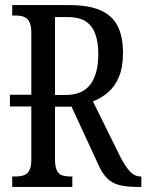

<svg xmlns="http://www.w3.org/2000/svg" viewBox="-20 -734 575 754"><path d="M19 -316V-362H123V-316ZM28 0V-41H42Q59 -41 73 -45.5Q87 -50 95 -64.5Q103 -79 103 -108V-605Q103 -635 94.5 -649.5Q86 -664 72.5 -668.5Q59 -673 42 -673H28V-714H252Q326 -714 372.5 -694.5Q419 -675 441 -633.5Q463 -592 463 -526Q463 -470 447 -432Q431 -394 404 -371Q377 -348 345 -336L451 -121Q471 -82 489.5 -61.5Q508 -41 532 -41H535V0H520Q478 0 449.5 -7Q421 -14 401 -33.5Q381 -53 365 -90L261 -315H196V-108Q196 -79 203.5 -64.5Q211 -50 224 -45.5Q237 -41 255 -41H264V0ZM237 -361Q304 -361 335 -402.5Q366 -444 366 -522Q366 -570 353.5 -602.5Q341 -635 315 -651Q289 -667 246 -667H196V-361Z"/></svg>

Font: Noto Serif ExtraCondensed
Style: Regular
Weight: 400
Width: 2
Designer: Monotype Design Team
Foundry: Monotype Imaging Inc.
Version: Version 2.013